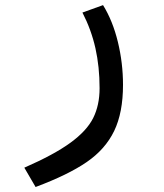

<svg xmlns="http://www.w3.org/2000/svg" viewBox="-20 -517 640 750"><path d="M369 -172.5Q369 -256 352.8 -328.5Q336.5 -401 302 -468L382.5 -497Q420.5 -435.5 440.5 -353Q460.5 -270.5 460.5 -185.5Q460.5 -77 426 -5.5Q391.5 66 318.8 116Q246 166 119 213.5L75 138Q191.5 87 255.2 40.5Q319 -6 344 -56Q369 -106 369 -172.5Z"/></svg>

Font: JuliaMono
Style: Italic
Weight: 400
Italic angle: -9°
Monospace: yes
Designer: cormullion
Foundry: corm
Version: Version 0.057; ttfautohint (v1.8.4)